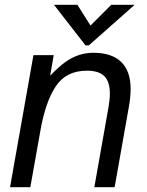

<svg xmlns="http://www.w3.org/2000/svg" viewBox="-20 -784 616 804"><path d="M22 0 120 -553H205L190 -467Q240 -520 282 -541.5Q324 -563 371 -563Q448 -563 487.5 -524.5Q527 -486 527 -412Q527 -375 519 -333L460 0H375L434 -333Q440 -366 440 -392Q440 -442 417 -465Q394 -488 344 -488Q257 -488 213.5 -422.5Q170 -357 149 -236L107 0ZM352 -594H338L206 -764H304L359 -677L446 -764H544Z"/></svg>

Font: Open Sauce One
Style: Italic
Weight: 400
Italic angle: -10°
Designer: Alfredo Marco Pradil
Foundry: Creative Sauce Fz LLC
Version: Version 1.477